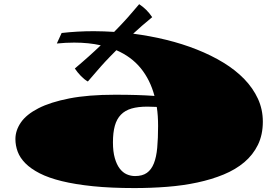

<svg xmlns="http://www.w3.org/2000/svg" viewBox="-20 -890 1358 937"><path d="M55.2 -211.4Q55.2 -253.4 82 -292.5Q108.9 -331.5 167.5 -361.6Q226.1 -391.6 318.4 -409.7Q410.6 -427.7 541.5 -427.7Q599.1 -427.7 646 -426.3Q692.9 -424.8 733.9 -421.9Q712.9 -500.5 667 -556.9Q621.1 -613.3 547.9 -645Q529.8 -627 516.6 -613.3Q503.4 -599.6 492.9 -588.4Q482.4 -577.1 473.4 -566.9Q464.4 -556.6 455.1 -545.9Q445.8 -535.2 434.6 -522.2Q423.3 -509.3 408.7 -492.2Q392.1 -501.5 375 -519Q357.9 -536.6 345.2 -555.7Q365.7 -573.2 382.1 -587.4Q398.4 -601.6 413.1 -614.7Q427.7 -627.9 441.9 -640.9Q456.1 -653.8 471.7 -668.9Q413.1 -682.1 341.8 -682.1Q301.3 -682.1 257.3 -677.7L280.8 -729Q356.9 -737.8 438 -737.8Q462.9 -737.8 487.5 -736.8Q512.2 -735.8 537.1 -734.4Q556.2 -753.9 571.3 -769.8Q586.4 -785.6 600.1 -801Q613.8 -816.4 627.7 -832.8Q641.6 -849.1 659.2 -869.6Q677.7 -857.4 693.4 -842Q709 -826.7 722.7 -806.2Q695.3 -783.7 673.3 -764.6Q651.4 -745.6 629.9 -725.6Q712.4 -714.8 791.3 -695.6Q870.1 -676.3 940.4 -648.4Q1010.7 -620.6 1070.1 -584.5Q1129.4 -548.3 1172.1 -504.2Q1214.8 -460 1238.8 -408Q1262.7 -356 1262.7 -296.4Q1262.7 -232.4 1238.8 -183.3Q1214.8 -134.3 1172.4 -98.4Q1129.9 -62.5 1071.3 -38.3Q1012.7 -14.2 943.1 0.7Q873.5 15.6 795.4 21.7Q717.3 27.8 636.2 27.8Q521.5 27.8 433.8 18.8Q346.2 9.8 281.5 -6.1Q216.8 -22 173.6 -44.2Q130.4 -66.4 104 -93Q77.6 -119.6 66.4 -149.7Q55.2 -179.7 55.2 -211.4ZM531.2 -195.3Q531.2 -149.9 540.3 -118.4Q549.3 -86.9 564.2 -67.4Q579.1 -47.9 598.6 -39.3Q618.2 -30.8 639.2 -30.8Q674.8 -30.8 696.8 -46.4Q718.8 -62 731 -92.8Q743.2 -123.5 747.3 -169.2Q751.5 -214.8 751.5 -274.9Q751.5 -299.8 750 -323Q748.5 -346.2 745.1 -368.2Q721.7 -369.6 699.2 -369.6Q653.8 -369.6 622.1 -360.4Q590.3 -351.1 570.1 -330.3Q549.8 -309.6 540.5 -276.4Q531.2 -243.2 531.2 -195.3Z"/></svg>

Font: Asset
Style: Regular
Weight: 400
Designer: Riccardo De Franceschi
Foundry: Sorkin Type Co.
Version: Version 1.001